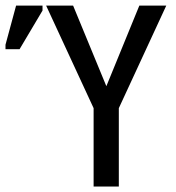

<svg xmlns="http://www.w3.org/2000/svg" viewBox="-20 -679 640 699"><path d="M412.6 -285.2V0H320.8V-285.2L147.9 -658.7H246.1L367.2 -365.2L487.3 -658.7H585.4ZM0 -500V-516.1L38.6 -658.7H134.8V-640.6L51.3 -500Z"/></svg>

Font: Cousine
Style: Regular
Weight: 400
Monospace: yes
Designer: Steve Matteson
Foundry: Ascender Corporation
Version: Version 1.20